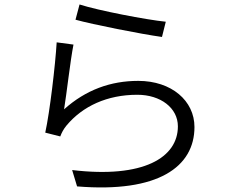

<svg xmlns="http://www.w3.org/2000/svg" viewBox="-20 -800 1040 857"><path d="M335 -780 317 -712C393 -691 609 -648 703 -635L720 -703C632 -712 419 -753 335 -780ZM308 -601 233 -611C227 -510 202 -298 182 -208L249 -191C255 -207 263 -223 277 -240C349 -326 458 -377 593 -377C697 -377 774 -318 774 -236C774 -97 621 -3 302 -41L324 32C687 62 848 -56 848 -233C848 -350 746 -439 597 -439C474 -439 363 -399 266 -312C277 -378 294 -531 308 -601Z"/></svg>

Font: Noto Sans KR DemiLight
Style: Regular
Weight: 350
Designer: Ryoko NISHIZUKA 西塚涼子 (kana, bopomofo & ideographs); Paul D. Hunt (Latin, Greek & Cyrillic); Sandoll Communications 산돌커뮤니
Foundry: Adobe
Version: Version 2.004;hotconv 1.0.118;makeotfexe 2.5.65603